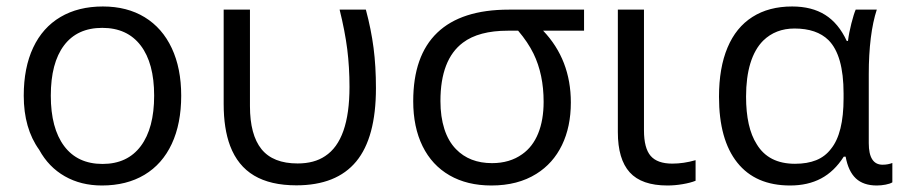

<svg xmlns="http://www.w3.org/2000/svg" viewBox="-20 -566 2807 596"><path d="M101.6 -101.1Q53.7 -167.5 53.7 -269Q53.7 -356 83 -418.2Q112.3 -480.5 167.7 -513.2Q223.1 -545.9 299.3 -545.9Q374.5 -545.9 429.2 -512.5Q483.9 -479 513.2 -416.5Q542.5 -354 542.5 -269Q542.5 -182.1 513.2 -119.4Q483.9 -56.6 428.5 -23.4Q373 9.8 296.4 9.8Q231.4 9.8 181.2 -18.8Q130.9 -47.4 101.6 -101.1ZM458.5 -269Q458.5 -370.1 416.7 -424.8Q375 -479.5 297.4 -479.5Q219.7 -479.5 178.7 -425Q137.7 -370.6 137.7 -269Q137.7 -168 179.2 -112.5Q220.7 -57.1 298.3 -57.1Q375.5 -57.1 417 -112.5Q458.5 -168 458.5 -269Z M694.3 -113.3Q674.3 -166.5 674.3 -243.2V-536.1H755.9V-236.8Q755.9 -147.5 791.7 -103Q827.6 -58.6 903.8 -58.6Q955.6 -58.6 989.3 -81.5Q1064.9 -130.9 1064.9 -296.4Q1064.9 -357.4 1057.9 -413.3Q1050.8 -469.2 1034.2 -536.1H1115.7Q1132.3 -474.1 1139.6 -417.2Q1147 -360.4 1147 -292.5Q1147 -138.7 1085.7 -64.7Q1024.4 9.3 899.9 9.3Q819.8 9.3 768.8 -21Q717.8 -51.3 694.3 -113.3Z M1262.7 -252Q1262.7 -393.1 1337.4 -464.6Q1412.1 -536.1 1559.6 -536.1H1793V-470.7H1666Q1752 -380.4 1752 -248Q1752 -172.4 1724.4 -115.5Q1696.8 -58.6 1645 -26.4Q1587.4 9.8 1505.4 9.8Q1430.2 9.8 1375.5 -21.7Q1320.8 -53.2 1291.7 -112.3Q1262.7 -171.4 1262.7 -252ZM1601.1 -87.4Q1633.8 -110.4 1650.6 -151.9Q1667.5 -193.4 1667.5 -250Q1667.5 -335 1636.2 -399.4Q1618.7 -435.1 1588.4 -470.7H1556.2Q1466.3 -470.7 1417 -433.6Q1347.2 -381.3 1347.2 -252.4Q1347.2 -203.6 1359.4 -165.5Q1371.6 -127.4 1395.5 -103Q1437.5 -59.6 1507.3 -59.6Q1562.5 -59.6 1601.1 -87.4Z M1897.9 -155.8V-536.1H1979V-161.6Q1979 -106 1999.8 -82Q2020.5 -58.1 2066.9 -58.1Q2102.1 -58.1 2139.2 -68.8V-4.9Q2123.5 1.5 2099.4 5.6Q2075.2 9.8 2051.8 9.8Q1971.7 9.8 1934.8 -31Q1897.9 -71.8 1897.9 -155.8Z M2211.9 -265.6Q2211.9 -355.5 2238.3 -418.2Q2264.6 -481 2315.7 -513.4Q2366.7 -545.9 2439 -545.9Q2500 -545.9 2541.5 -519.8Q2583 -493.7 2608.4 -439H2612.3Q2615.2 -463.4 2622.8 -493.2Q2630.4 -522.9 2636.2 -536.1H2701.7Q2689.5 -499 2683.1 -448Q2676.8 -397 2676.8 -336.4V-121.6Q2676.8 -54.7 2719.7 -54.7Q2736.3 -54.7 2750 -60.1V0Q2743.2 4.4 2729.2 7.1Q2715.3 9.8 2701.7 9.8Q2660.2 9.8 2636.7 -12.2Q2613.3 -34.2 2605 -79.6H2599.1Q2569.8 -33.7 2528.8 -12Q2487.8 9.8 2432.6 9.8Q2325.2 9.8 2268.6 -61.3Q2211.9 -132.3 2211.9 -265.6ZM2559.6 -104Q2598.6 -151.9 2598.6 -261.2V-275.9Q2598.6 -394.5 2551.8 -441.4Q2515.1 -477.5 2446.3 -477.5Q2387.7 -477.5 2349.1 -439.9Q2322.8 -413.6 2309.3 -369.6Q2295.9 -325.7 2295.9 -266.1Q2295.9 -169.9 2329.1 -118.2Q2365.7 -57.6 2447.8 -57.6Q2485.8 -57.6 2513.7 -68.8Q2541.5 -80.1 2559.6 -104Z"/></svg>

Font: Viking Open Sans
Style: Regular
Weight: 400
Foundry: Ascender Corporation
Version: Version 2.001